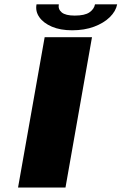

<svg xmlns="http://www.w3.org/2000/svg" viewBox="-20 -842 546 862"><path d="M61 0 180.5 -675H393L274 0ZM304 -706Q251 -706 213 -722.2Q175 -738.5 156.5 -765Q138 -791.5 144 -822.5H244Q240 -800.5 257.2 -786.2Q274.5 -772 315.5 -772Q360.5 -772 381.5 -786.5Q402.5 -801 406.5 -822.5H506Q500 -791.5 473 -765Q446 -738.5 402.5 -722.2Q359 -706 304 -706Z"/></svg>

Font: Anybody UltraExpanded Regular
Style: Bold Italic
Weight: 700
Width: 9
Italic angle: -10°
Designer: Tyler Finck
Foundry: Etcetera Type Company
Version: Version 1.010; ttfautohint (v1.8.3) -l 8 -r 50 -G 200 -x 14 